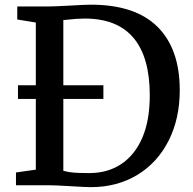

<svg xmlns="http://www.w3.org/2000/svg" viewBox="-20 -770 802 798"><path d="M128.9 -415.5V-676.3L51.8 -689V-743.2H182.1Q203.6 -743.2 257.8 -746.1L269 -746.6Q330.6 -750.5 357.9 -750.5Q542 -750.5 634.5 -658.7Q727.1 -566.9 727.1 -395Q727.1 -276.9 680.9 -185.5Q634.8 -94.2 550.8 -43Q466.3 7.8 357.9 7.8Q336.9 7.8 274.4 3.9Q209.5 0 187 0H46.4V-53.2L128.9 -64.9V-358.9H54.7V-415.5ZM409.7 -415.5V-358.9H243.2V-60.1Q262.7 -54.7 284.4 -52.7Q306.2 -50.8 335.9 -50.8H358.4Q431.2 -52.2 486.1 -89.6Q541 -127 571.8 -198.2Q602.5 -270 602.5 -374Q602.5 -532.2 534.9 -612.5Q467.3 -692.9 332 -692.9Q300.3 -692.9 258.3 -688L243.2 -686.5V-415.5Z"/></svg>

Font: Merriweather
Style: Regular
Weight: 400
Designer: Eben Sorkin
Foundry: Eben Sorkin
Version: Version 1.584; ttfautohint (v1.8.1)